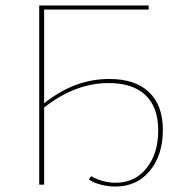

<svg xmlns="http://www.w3.org/2000/svg" viewBox="-20 -678 670 705"><path d="M578 -201Q578 -109 530.5 -51Q483 7 403 7Q375 7 346.5 -1Q318 -9 306 -20L315 -31Q358 -7 405 -7Q475 -7 518 -60.5Q561 -114 561 -199Q561 -284 514.5 -328.5Q468 -373 379 -373Q256 -373 142 -283V0H124V-658H526V-643H142V-299Q201 -345 259.5 -366.5Q318 -388 381 -388Q477 -388 527.5 -339.5Q578 -291 578 -201Z"/></svg>

Font: Ysabeau Thin
Style: Regular
Weight: 200
Designer: Christian Thalmann (Catharsis Fonts)
Version: Version 0.003